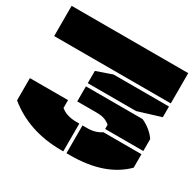

<svg xmlns="http://www.w3.org/2000/svg" viewBox="-154 -868 1063 1047"><g transform="rotate(30 377.0 -345.0)"><path d="M9.8 -509.8V-700.2H744.1V-509.8ZM9.8 -105V-245.1H250V-195.8Q286.6 -165 349.1 -165H367.2V9.8H349.1Q148.4 8.3 9.8 -105ZM296.9 -264.2V-358.9H653.8Q711.4 -332.5 744.1 -285.2V-210H503.9V-236.8Q487.8 -250 469 -257.1Q450.2 -264.2 416 -264.2ZM296.9 -378.9V-456.1L395 -490.2H744.1V-422.9L601.1 -378.9ZM387.2 9.8V-165H416Q469.2 -165 503.9 -189.9H744.1V-105Q629.4 9.8 411.1 9.8Z"/></g></svg>

Font: Nastup Basic
Style: Regular
Weight: 400
Designer: Maksym Kobuzan
Foundry: Zakznak
Version: Version 1.020;FEAKit 1.0